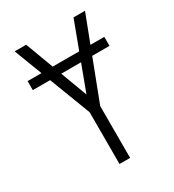

<svg xmlns="http://www.w3.org/2000/svg" viewBox="-178 -838 855 941"><g transform="rotate(-30 250.0 -367.5)"><path d="M220 0V-293L51 -735H116L250 -376L384 -735H449L280 -293V0ZM467 -526H33V-577H467Z"/></g></svg>

Font: Iosevka Fixed SS04 Light
Style: Regular
Weight: 300
Monospace: yes
Designer: Belleve Invis
Foundry: Belleve Invis
Version: Version 32.5.0